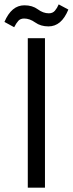

<svg xmlns="http://www.w3.org/2000/svg" viewBox="-52 -863 334 883"><path d="M75.8 0H154.8V-687.2H75.8ZM13.2 -737.8Q22.6 -756.4 32.2 -767.1Q41.8 -777.8 59 -777.8Q84.6 -777.8 109.9 -759.7Q135.2 -741.6 171 -741.6Q200.6 -741.6 223.3 -760.5Q246 -779.4 262.4 -819L218 -842.8Q210.8 -825.8 200.6 -813.8Q190.4 -801.8 172.6 -801.8Q146.6 -801.8 121.8 -820.2Q97 -838.6 60.2 -838.6Q30.2 -838.6 7.4 -819.4Q-15.4 -800.2 -31.6 -762.2Z"/></svg>

Font: Secuela Light
Style: Regular
Weight: 300
Designer: Fernando Haro
Foundry: deFharo
Version: Version 1.708